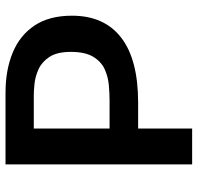

<svg xmlns="http://www.w3.org/2000/svg" viewBox="-30 -670 700 679"><g transform="rotate(-90 319.5 -330.0)"><path d="M78 0V-660H331Q412 -660 473.5 -634.5Q535 -609 569.5 -557Q604 -505 604 -425Q604 -311 526.5 -251Q449 -191 296 -191H205V0ZM323 -560H205V-292H304Q328 -292 357.5 -294.5Q387 -297 414 -309Q441 -321 458.5 -349.5Q476 -378 476 -429Q476 -478 458 -505Q440 -532 414 -543.5Q388 -555 363 -557.5Q338 -560 323 -560Z"/></g></svg>

Font: Bricolage Grotesque 10pt SemiBold
Style: Regular
Weight: 600
Designer: Mathieu Triay
Foundry: Atelier Triay
Version: Version 1.000; ttfautohint (v1.8.4.7-5d5b);gftools[0.9.29]